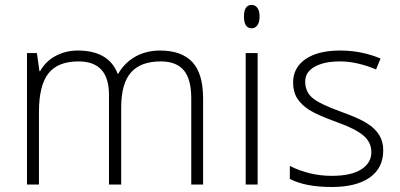

<svg xmlns="http://www.w3.org/2000/svg" viewBox="-20 -745 1615 775"><path d="M88.9 0V-530.8H128.9L139.2 -458H142.1Q164.1 -497.6 204.6 -519.3Q245.1 -541 293.9 -541Q419.4 -541 455.1 -446.8H457Q482.9 -492.2 526.6 -516.6Q570.3 -541 626 -541Q712.9 -541 756.3 -494.6Q799.8 -448.2 799.8 -347.2V0H752V-348.1Q752 -425.8 721.7 -461.4Q691.4 -497.1 628.9 -497.1Q547.4 -497.1 508.3 -452.1Q469.2 -407.2 469.2 -311V0H419.9V-362.8Q419.9 -497.1 296.9 -497.1Q213.4 -497.1 175.3 -448.5Q137.2 -399.9 137.2 -293V0Z M964.8 -678.2Q964.8 -725.1 995.6 -725.1Q1010.7 -725.1 1019.3 -712.9Q1027.8 -700.7 1027.8 -678.2Q1027.8 -656.2 1019.3 -643.6Q1010.7 -630.9 995.6 -630.9Q964.8 -630.9 964.8 -678.2ZM971.7 0V-530.8H1020V0Z M1149.9 -22.9V-75.2Q1230 -35.2 1318.8 -35.2Q1397.5 -35.2 1438.2 -61.3Q1479 -87.4 1479 -130.9Q1479 -170.9 1446.5 -198.2Q1414.1 -225.6 1339.8 -252Q1260.3 -280.8 1228 -301.5Q1195.8 -322.3 1179.4 -348.4Q1163.1 -374.5 1163.1 -412.1Q1163.1 -471.7 1213.1 -506.3Q1263.2 -541 1353 -541Q1439 -541 1516.1 -508.8L1498 -464.8Q1419.9 -497.1 1353 -497.1Q1288.1 -497.1 1250 -475.6Q1211.9 -454.1 1211.9 -416Q1211.9 -374.5 1241.5 -349.6Q1271 -324.7 1356.9 -293.9Q1428.7 -268.1 1461.4 -247.3Q1494.1 -226.6 1510.5 -200.2Q1526.9 -173.8 1526.9 -138.2Q1526.9 -66.9 1472.7 -28.6Q1418.5 9.8 1318.8 9.8Q1212.4 9.8 1149.9 -22.9Z"/></svg>

Font: Open Sans Light
Style: Regular
Weight: 300
Foundry: Ascender Corporation
Version: Version 1.10